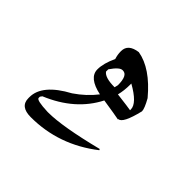

<svg xmlns="http://www.w3.org/2000/svg" viewBox="-75 -611 317 317"><g transform="rotate(45 83.0 -453.0)"><path d="M110.4 -506.3Q110.4 -492.2 107.4 -480.5Q135.3 -477.1 140.1 -476.1V-478Q140.1 -492.2 110.4 -508.8ZM85.4 -514.2H84.5Q77.6 -514.2 66.9 -498.5V-493.2Q72.8 -484.9 95.2 -484.9L96.7 -491.2Q96.7 -514.2 85.4 -514.2ZM150.9 -393.6Q97.7 -352.1 32.2 -352.1Q7.3 -352.1 7.3 -371.6V-374Q7.3 -403.8 52.7 -428.2Q72.8 -441.9 86.4 -459.5Q54.2 -466.3 54.2 -485.8Q54.2 -500 63 -518.6Q60.5 -526.4 60.5 -533.7V-534.7Q60.5 -551.3 82.5 -554.2Q114.7 -548.8 146.5 -510.7Q155.3 -495.1 155.3 -488.8Q146.5 -452.1 136.7 -452.1V-451.2Q127.4 -453.1 98.6 -457.5Q75.7 -412.6 21.5 -390.1L19 -386.7V-383.8Q19 -378.9 45.4 -377.9H47.4Q80.1 -377.9 149.9 -395.5Z"/></g></svg>

Font: DimaThulth2
Style: Regular
Weight: 400
Designer: R.Balvardi
Foundry: R.Balvardi (R.Balvardi@gmail.com)
Version: Version 1.00;November 13, 2018;FontCreator 11.5.0.2427 64-bi